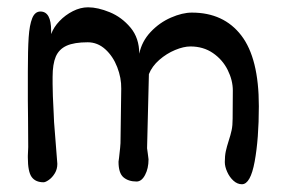

<svg xmlns="http://www.w3.org/2000/svg" viewBox="-20 -483 770 515"><path d="M604.5 -240.2Q604.5 -267.6 590.8 -295.2Q577.1 -322.8 551.3 -340.6Q525.4 -358.4 490.7 -358.4Q472.7 -358.4 449.7 -348.9Q426.8 -339.4 407.2 -322.3Q387.7 -305.2 379.4 -284.2L374.5 -85.4L376.5 -70.8L378.4 -55.7Q378.4 -31.2 369.1 -13.7Q359.9 3.9 346.2 3.9Q324.7 3.9 311.3 -7.3Q297.9 -18.6 297.9 -49.3L299.3 -59.6Q303.2 -93.3 303.2 -99.1L305.2 -245.1Q305.7 -273.9 294.4 -303Q283.2 -332 262.5 -350.8Q241.7 -369.6 215.3 -369.6Q179.2 -369.6 158.7 -360.4Q138.2 -351.1 129.6 -331.1Q121.1 -311 121.1 -276.9V-257.8Q121.1 -231 124 -179.2Q124 -170.4 125 -155.8L133.8 -43.5Q133.8 -29.3 127 -18.1Q120.1 -6.8 111.1 -0.5Q102.1 5.9 96.7 5.9Q75.2 5.9 64.9 -8.3Q54.7 -22.5 54.7 -60.5V-65.4L55.2 -77.1Q55.7 -80.6 55.7 -88.4L55.2 -167Q54.7 -184.6 54.7 -212.9V-291Q54.7 -349.6 56.9 -382.8Q59.1 -416 66.4 -434.1Q73.7 -452.1 88.4 -452.1Q117.2 -452.1 117.2 -400.4V-391.6Q124 -410.2 139.6 -426.5Q155.3 -442.9 175.5 -453.1Q195.8 -463.4 216.3 -463.4Q242.2 -463.4 274.4 -450.2Q306.6 -437 330.1 -408.9Q353.5 -380.9 353.5 -338.9Q360.4 -372.1 384 -397.2Q407.7 -422.4 438.5 -435.8Q469.2 -449.2 494.6 -449.2Q580.1 -449.2 627.2 -387.9Q674.3 -326.7 674.3 -198.2Q674.3 -110.8 663.1 -49.8Q651.9 11.2 628.9 11.2Q616.7 11.2 606.2 1.7Q595.7 -7.8 589.4 -22Q583 -36.1 583 -48.3Q583 -64.9 585.7 -77.4Q588.4 -89.8 593.3 -105Q598.6 -121.1 601.3 -133.8Q604 -146.5 604 -164.6Z"/></svg>

Font: Dekko
Style: Regular
Weight: 400
Designer: Multiple
Foundry: Sorkin Type
Version: Version 2.001